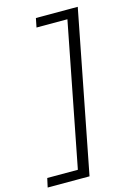

<svg xmlns="http://www.w3.org/2000/svg" viewBox="-167 -806 716 1028"><g transform="rotate(-15 190.5 -291.5)"><path d="M197 155H136L310 -738H371ZM323 -688H129L139 -738H333ZM159 155H-35L-24 105H169Z"/></g></svg>

Font: REM ExtraLight
Style: Italic
Weight: 250
Italic angle: -11°
Designer: Octavio Pardo
Foundry: Ashler Design
Version: Version 1.005;gftools[0.9.28]